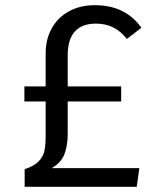

<svg xmlns="http://www.w3.org/2000/svg" viewBox="-20 -720 640 740"><path d="M525 -613 469 -570Q444 -601 415 -615Q386 -629 349 -629Q296 -629 268.5 -598.5Q241 -568 241 -508V-387H447V-329H241V-205Q241 -158 228 -125Q215 -92 179 -72H517L507 0H75V-68Q112 -80 129.5 -98.5Q147 -117 151.5 -140Q156 -163 156 -201V-329H74V-387H156V-515Q156 -568 179 -610Q202 -652 245 -676Q288 -700 346 -700Q463 -700 525 -613Z"/></svg>

Font: Fira Mono
Style: Regular
Weight: 400
Designer: Carrois Corporate & Edenspiekermann AG
Foundry: Carrois Corporate GbR & Edenspiekermann AG
Version: Version 3.206